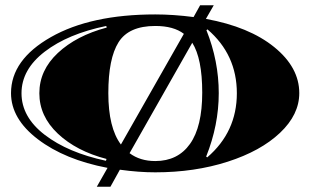

<svg xmlns="http://www.w3.org/2000/svg" viewBox="-20 -635 1184 732"><path d="M22 -280Q22 -407 174 -493.5Q326 -580 572 -580Q641 -580 718 -570L743 -615H795L765 -563Q930 -533 1025.5 -455.5Q1121 -378 1121 -280Q1121 -198 1047.5 -128.5Q974 -59 848 -18.5Q722 22 572 22Q509 22 437 12L401 77H349L390 5Q227 -26 124.5 -104Q22 -182 22 -280ZM572 -536Q471 -536 432 -474Q393 -412 393 -280Q393 -148 441 -84L681 -506Q642 -536 572 -536ZM713 -472 474 -51Q514 -21 572 -21Q658 -21 704.5 -86.5Q751 -152 751 -282Q751 -412 713 -472ZM387 -530 385 -536Q239 -506 150.5 -438Q62 -370 62 -279.5Q62 -189 150.5 -121Q239 -53 384 -22L386 -29Q271 -59 200.5 -125.5Q130 -192 130 -279.5Q130 -367 200.5 -433Q271 -499 387 -530ZM767 -520Q814 -402 814 -280Q814 -158 766 -38L770 -35Q883 -132 883 -279.5Q883 -427 771 -523Z"/></svg>

Font: Diplomata SC
Style: Regular
Weight: 400
Width: 7
Designer: Eduardo Rodriguez Tunni
Foundry: Eduardo Rodriguez Tunni
Version: Version 1.001